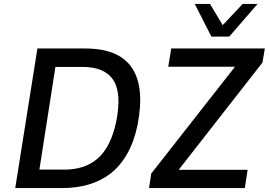

<svg xmlns="http://www.w3.org/2000/svg" viewBox="-20 -950 1358 970"><path d="M57 0 169 -705H411Q580 -705 646 -608Q712 -511 675 -319Q657 -233 622 -172Q587 -111 538.5 -73.5Q490 -36 428.5 -18Q367 0 295 0ZM179 -93H304Q354 -93 396 -106Q438 -119 471.5 -147.5Q505 -176 529 -222.5Q553 -269 567 -335Q596 -479 552.5 -545.5Q509 -612 396 -612H260ZM733 0 744 -73 1201 -656 1206 -613H830L845 -705H1318L1306 -634L849 -49L843 -92H1231L1217 0ZM1048 -765 964 -930H1041L1105 -823L1206 -930H1281L1138 -765Z"/></svg>

Font: Nunito Sans 7pt SemiCondensed SemiBold
Style: Italic
Weight: 600
Width: 4
Italic angle: -9°
Designer: Vernon Adams
Foundry: Vernon Adams
Version: Version 3.101;gftools[0.9.27]